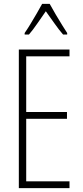

<svg xmlns="http://www.w3.org/2000/svg" viewBox="-20 -969 425 989"><path d="M338 0H77V-714H338V-679H115V-392H325V-357H115V-35H338ZM236 -949Q249 -925 267 -894.5Q285 -864 301.5 -837.5Q318 -811 326 -799V-791H305Q284 -815 260.5 -848.5Q237 -882 216 -911Q197 -884 173 -849Q149 -814 129 -791H107V-799Q119 -816 135.5 -843Q152 -870 168.5 -898.5Q185 -927 197 -949Z"/></svg>

Font: Noto Sans Gurmukhi ExtraCondensed ExtraLight
Style: Regular
Weight: 200
Width: 2
Designer: Jelle Bosma - Monotype Design Team
Foundry: Monotype Imaging Inc.
Version: Version 2.004; ttfautohint (v1.8.4.7-5d5b)